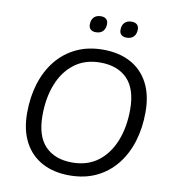

<svg xmlns="http://www.w3.org/2000/svg" viewBox="-96 -978 959 1070"><g transform="rotate(10 383.5 -443.0)"><path d="M368.3 8.9Q279.6 8.9 214.1 -26Q148.6 -60.9 112.5 -128.8Q76.4 -196.8 76.4 -293.7Q76.4 -383.2 100 -459.7Q123.7 -536.2 169.5 -593.3Q215.4 -650.3 281.8 -682.1Q348.2 -713.9 433.7 -713.9Q522.9 -713.9 588.4 -679Q653.9 -644.1 689.8 -576.7Q725.6 -509.2 725.6 -411.8Q725.6 -321.8 702 -245.3Q678.3 -168.8 632.4 -111.7Q586.6 -54.7 520.4 -22.9Q454.3 8.9 368.3 8.9ZM370.3 -64.5Q457.5 -64.5 517.2 -109.8Q576.8 -155.1 607.8 -233.7Q638.8 -312.2 638.8 -410.8Q638.8 -527.2 583.6 -583.9Q528.5 -640.5 430.7 -640.5Q344.5 -640.5 284.8 -595.4Q225.1 -550.3 194.2 -472.3Q163.2 -394.2 163.2 -294.6Q163.2 -177.8 218.3 -121.1Q273.5 -64.5 370.3 -64.5ZM549.3 -802.4Q529.7 -802.4 519.1 -812Q508.6 -821.6 508.6 -839.3Q508.6 -865.9 522.8 -880.5Q537 -895.2 562.6 -895.2Q582.2 -895.2 592.8 -885.6Q603.3 -876 603.3 -858.3Q603.3 -832.3 589.3 -817.4Q575.3 -802.4 549.3 -802.4ZM375.2 -802.4Q356 -802.4 345.5 -812Q334.9 -821.6 334.9 -839.3Q334.9 -865.9 349.1 -880.5Q363.4 -895.2 388.9 -895.2Q408.5 -895.2 418.8 -885.6Q429.2 -876 429.2 -858.3Q429.2 -832.3 415.2 -817.4Q401.2 -802.4 375.2 -802.4Z"/></g></svg>

Font: Nunito ExtraLight
Style: Italic
Weight: 200
Italic angle: -9°
Designer: Vernon Adams
Foundry: Vernon Adams
Version: Version 3.602